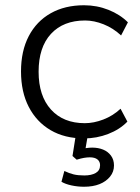

<svg xmlns="http://www.w3.org/2000/svg" viewBox="-20 -519 532 731"><path d="M300 8Q226 8 172.5 -23.5Q119 -55 89.5 -112Q60 -169 60 -247Q60 -325 89.5 -381.5Q119 -438 173 -468.5Q227 -499 300 -499Q349 -499 393 -481.5Q437 -464 467 -434L441 -384Q411 -412 374.5 -426.5Q338 -441 304 -441Q221 -441 174 -390Q127 -339 127 -246Q127 -154 174 -102Q221 -50 303 -50Q337 -50 373.5 -64Q410 -78 439 -105L465 -56Q436 -26 392 -9Q348 8 300 8ZM300 192Q276 192 252.5 187Q229 182 214 173L225 132Q244 141 260.5 145Q277 149 301 149Q328 149 344.5 139.5Q361 130 361 110Q361 96 351 88Q341 80 322 80Q312 80 300 82Q288 84 272 89L256 75L271 -20H317L304 56L282 50Q294 47 307 45Q320 43 331 43Q354 43 372.5 50.5Q391 58 402.5 73.5Q414 89 414 111Q414 135 399 153.5Q384 172 359 182Q334 192 300 192Z"/></svg>

Font: Nunito Sans 9pt Light
Style: Regular
Weight: 300
Version: Version 3.101;gftools[0.9.27]